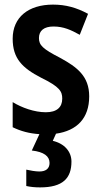

<svg xmlns="http://www.w3.org/2000/svg" viewBox="-20 -573 437 833"><path d="M290 128C290 85 260 50 209 38L223 7C314 -6 367 -60 367 -155C367 -243 314 -282 241 -322C165 -361 149 -377 149 -408C149 -440 171 -458 212 -458C256 -458 288 -443 326 -422L362 -513C312 -540 265 -553 210 -553C103 -553 35 -498 35 -405C35 -319 77 -278 158 -236C240 -196 250 -176 250 -145C250 -108 227 -86 179 -86C129 -86 74 -106 35 -130V-21C70 -4 106 6 151 9L118 80C171 86 195 105 195 134C195 159 178 171 151 171C135 171 111 167 94 163V234C112 238 131 240 154 240C253 240 290 200 290 128Z"/></svg>

Font: Noto Sans Gurmukhi UI Condensed SemiBold
Style: Regular
Weight: 600
Width: 3
Designer: Jelle Bosma - Monotype Design Team
Foundry: Monotype Imaging Inc.
Version: Version 2.004